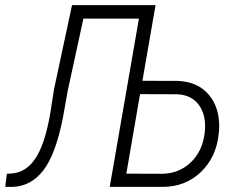

<svg xmlns="http://www.w3.org/2000/svg" viewBox="-41 -731 946 751"><path d="M506.8 -362.8 453.1 -51.8 591.3 -51.3Q658.2 -51.3 704.8 -95.5Q751.5 -139.6 759.8 -212.4Q761.2 -225.6 761.2 -237.8Q761.2 -285.6 738.3 -318.4Q709.5 -359.9 651.9 -362.3ZM567.4 -710.9 516.1 -415 653.3 -414.6Q736.3 -411.6 779.8 -355.5Q816.4 -308.1 816.4 -238.3Q816.4 -225.1 814.9 -210.9Q805.7 -115.2 743.2 -56.6Q682.6 0 595.2 0Q592.3 0 589.4 0H388.2L502.4 -658.2H285.2L224.1 -377L205.1 -270.5Q176.8 -127.4 128.7 -64.9Q80.6 -2.4 8.3 0H-20.5L-14.2 -51.3L1 -52.2Q64.5 -54.7 103.5 -120.8Q142.6 -187 162.1 -329.6L170.4 -382.3L240.7 -710.9Z"/></svg>

Font: MAUL Condensed Light Italic
Style: Light Italic
Weight: 300
Italic angle: -12°
Designer: MAUL
Version: Version 1.0; 2020; ttfautohint (v1.8.3)